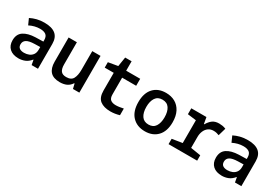

<svg xmlns="http://www.w3.org/2000/svg" viewBox="41 -1562 3518 2453"><g transform="rotate(30 1800.0 -335.5)"><path d="M239 10Q154 10 106.5 -33Q59 -76 59 -154Q59 -244 121.5 -286Q184 -328 294 -332L409 -335V-356Q409 -411 379 -433.5Q349 -456 293 -456Q253 -456 213.5 -446Q174 -436 137 -417L98 -504Q141 -526 191.5 -539Q242 -552 303 -552Q412 -552 467.5 -506.5Q523 -461 523 -366V0H429L416 -71H412Q375 -25 330.5 -7.5Q286 10 239 10ZM265 -87Q303 -87 336 -100.5Q369 -114 389 -142.5Q409 -171 409 -215V-255L328 -253Q246 -251 209.5 -228Q173 -205 173 -161Q173 -122 197.5 -104.5Q222 -87 265 -87Z M848 10Q752 10 707 -39.5Q662 -89 662 -184V-542H784V-214Q784 -152 807 -120Q830 -88 887 -88Q960 -88 985.5 -136.5Q1011 -185 1011 -266V-542H1133V0H1039L1022 -71H1016Q988 -28 946.5 -9Q905 10 848 10Z M1595 10Q1497 10 1442 -32.5Q1387 -75 1387 -179V-439H1254V-519L1394 -543L1416 -681H1511V-542H1718V-439H1511V-194Q1511 -135 1539 -114Q1567 -93 1615 -93Q1640 -93 1667 -97Q1694 -101 1727 -108V-10Q1662 10 1595 10Z M2103 10Q1986 10 1916 -63.5Q1846 -137 1846 -274Q1846 -407 1913 -479.5Q1980 -552 2096 -552Q2173 -552 2231 -519.5Q2289 -487 2322 -423.5Q2355 -360 2355 -268Q2355 -134 2286.5 -62Q2218 10 2103 10ZM2100 -88Q2169 -88 2201.5 -138Q2234 -188 2234 -271Q2234 -355 2201 -404.5Q2168 -454 2099 -454Q2031 -454 1998 -404Q1965 -354 1965 -271Q1965 -187 1998.5 -137.5Q2032 -88 2100 -88Z M2449 0V-79L2599 -103V-439L2472 -455V-542H2695L2712 -448H2718Q2745 -496 2782 -524Q2819 -552 2879 -552Q2902 -552 2928 -548Q2954 -544 2979 -533L2946 -419Q2930 -426 2909 -431Q2888 -436 2864 -436Q2819 -436 2787.5 -413Q2756 -390 2739.5 -351Q2723 -312 2723 -265V-103L2871 -79V0Z M3239 10Q3154 10 3106.5 -33Q3059 -76 3059 -154Q3059 -244 3121.5 -286Q3184 -328 3294 -332L3409 -335V-356Q3409 -411 3379 -433.5Q3349 -456 3293 -456Q3253 -456 3213.5 -446Q3174 -436 3137 -417L3098 -504Q3141 -526 3191.5 -539Q3242 -552 3303 -552Q3412 -552 3467.5 -506.5Q3523 -461 3523 -366V0H3429L3416 -71H3412Q3375 -25 3330.5 -7.5Q3286 10 3239 10ZM3265 -87Q3303 -87 3336 -100.5Q3369 -114 3389 -142.5Q3409 -171 3409 -215V-255L3328 -253Q3246 -251 3209.5 -228Q3173 -205 3173 -161Q3173 -122 3197.5 -104.5Q3222 -87 3265 -87Z"/></g></svg>

Font: Noto Sans Mono SemiBold
Style: Regular
Weight: 600
Designer: Monotype Design Team
Foundry: Monotype Imaging Inc.
Version: Version 2.014; ttfautohint (v1.8.4.7-5d5b)